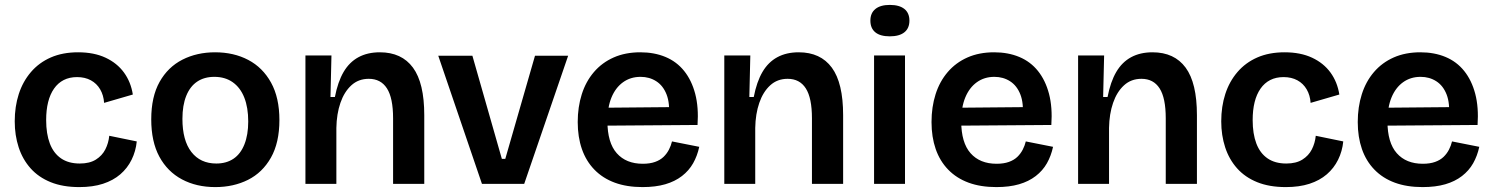

<svg xmlns="http://www.w3.org/2000/svg" viewBox="-20 -749 6080 782"><path d="M303 13Q236 13 186.5 -7Q137 -27 104.5 -63.5Q72 -100 56 -149Q40 -198 40 -255Q40 -315 56.5 -366Q73 -417 106 -455.5Q139 -494 187 -515Q235 -536 298 -536Q363 -536 410 -514Q457 -492 485 -453.5Q513 -415 521 -364L404 -330Q402 -361 388 -385Q374 -409 350 -422Q326 -435 294 -435Q263 -435 239.5 -423Q216 -411 200 -388Q184 -365 176 -333Q168 -301 168 -260Q168 -204 183 -164.5Q198 -125 228.5 -104Q259 -83 305 -83Q345 -83 370.5 -99Q396 -115 409 -140.5Q422 -166 425 -196L537 -173Q533 -133 516 -98.5Q499 -64 470 -39Q441 -14 399.5 -0.5Q358 13 303 13Z M857 13Q780 13 721 -18.5Q662 -50 629 -111Q596 -172 596 -263Q596 -355 630 -415.5Q664 -476 723 -506Q782 -536 856 -536Q932 -536 991 -505Q1050 -474 1084 -412.5Q1118 -351 1118 -260Q1118 -168 1083.5 -107Q1049 -46 990 -16.5Q931 13 857 13ZM861 -83Q902 -83 931 -102.5Q960 -122 975.5 -161Q991 -200 991 -254Q991 -311 975 -351.5Q959 -392 928 -414Q897 -436 853 -436Q812 -436 783 -416.5Q754 -397 738.5 -358.5Q723 -320 723 -265Q723 -177 759.5 -130Q796 -83 861 -83Z M1224 0V-313V-523H1330L1326 -354H1344Q1356 -416 1379.5 -456Q1403 -496 1440 -516Q1477 -536 1527 -536Q1616 -536 1662 -473.5Q1708 -411 1708 -280V0H1581V-267Q1581 -350 1556 -389Q1531 -428 1482 -428Q1440 -428 1411 -401.5Q1382 -375 1366.5 -330Q1351 -285 1350 -228V0Z M1943 0 1765 -522H1904L2024 -102H2038L2159 -522H2294L2115 0Z M2597 13Q2533 13 2484 -5Q2435 -23 2401 -58Q2367 -93 2350 -142Q2333 -191 2333 -252Q2333 -313 2349.5 -365Q2366 -417 2399 -455.5Q2432 -494 2479.5 -515Q2527 -536 2588 -536Q2645 -536 2690.5 -517Q2736 -498 2766.5 -460Q2797 -422 2811.5 -367Q2826 -312 2821 -240L2414 -237V-310L2745 -313L2704 -272Q2709 -328 2695 -364Q2681 -400 2653 -418Q2625 -436 2589 -436Q2548 -436 2517.5 -414Q2487 -392 2470.5 -352Q2454 -312 2454 -255Q2454 -168 2492 -125Q2530 -82 2598 -82Q2627 -82 2648 -89.5Q2669 -97 2682.5 -110Q2696 -123 2704.5 -139.5Q2713 -156 2717 -173L2828 -151Q2820 -114 2803 -84Q2786 -54 2757.5 -32Q2729 -10 2689.5 1.5Q2650 13 2597 13Z M2930 0V-313V-523H3036L3032 -354H3050Q3062 -416 3085.5 -456Q3109 -496 3146 -516Q3183 -536 3233 -536Q3322 -536 3368 -473.5Q3414 -411 3414 -280V0H3287V-267Q3287 -350 3262 -389Q3237 -428 3188 -428Q3146 -428 3117 -401.5Q3088 -375 3072.5 -330Q3057 -285 3056 -228V0Z M3540 0V-523H3666V0ZM3604 -601Q3565 -601 3545 -617.5Q3525 -634 3525 -665Q3525 -696 3545.5 -712.5Q3566 -729 3604 -729Q3643 -729 3663.5 -712.5Q3684 -696 3684 -665Q3684 -634 3663.5 -617.5Q3643 -601 3604 -601Z M4038 13Q3974 13 3925 -5Q3876 -23 3842 -58Q3808 -93 3791 -142Q3774 -191 3774 -252Q3774 -313 3790.5 -365Q3807 -417 3840 -455.5Q3873 -494 3920.5 -515Q3968 -536 4029 -536Q4086 -536 4131.5 -517Q4177 -498 4207.5 -460Q4238 -422 4252.5 -367Q4267 -312 4262 -240L3855 -237V-310L4186 -313L4145 -272Q4150 -328 4136 -364Q4122 -400 4094 -418Q4066 -436 4030 -436Q3989 -436 3958.5 -414Q3928 -392 3911.5 -352Q3895 -312 3895 -255Q3895 -168 3933 -125Q3971 -82 4039 -82Q4068 -82 4089 -89.5Q4110 -97 4123.5 -110Q4137 -123 4145.5 -139.5Q4154 -156 4158 -173L4269 -151Q4261 -114 4244 -84Q4227 -54 4198.5 -32Q4170 -10 4130.5 1.5Q4091 13 4038 13Z M4371 0V-313V-523H4477L4473 -354H4491Q4503 -416 4526.5 -456Q4550 -496 4587 -516Q4624 -536 4674 -536Q4763 -536 4809 -473.5Q4855 -411 4855 -280V0H4728V-267Q4728 -350 4703 -389Q4678 -428 4629 -428Q4587 -428 4558 -401.5Q4529 -375 4513.5 -330Q4498 -285 4497 -228V0Z M5217 13Q5150 13 5100.5 -7Q5051 -27 5018.5 -63.5Q4986 -100 4970 -149Q4954 -198 4954 -255Q4954 -315 4970.5 -366Q4987 -417 5020 -455.5Q5053 -494 5101 -515Q5149 -536 5212 -536Q5277 -536 5324 -514Q5371 -492 5399 -453.5Q5427 -415 5435 -364L5318 -330Q5316 -361 5302 -385Q5288 -409 5264 -422Q5240 -435 5208 -435Q5177 -435 5153.5 -423Q5130 -411 5114 -388Q5098 -365 5090 -333Q5082 -301 5082 -260Q5082 -204 5097 -164.5Q5112 -125 5142.5 -104Q5173 -83 5219 -83Q5259 -83 5284.5 -99Q5310 -115 5323 -140.5Q5336 -166 5339 -196L5451 -173Q5447 -133 5430 -98.5Q5413 -64 5384 -39Q5355 -14 5313.5 -0.5Q5272 13 5217 13Z M5774 13Q5710 13 5661 -5Q5612 -23 5578 -58Q5544 -93 5527 -142Q5510 -191 5510 -252Q5510 -313 5526.5 -365Q5543 -417 5576 -455.5Q5609 -494 5656.5 -515Q5704 -536 5765 -536Q5822 -536 5867.5 -517Q5913 -498 5943.5 -460Q5974 -422 5988.5 -367Q6003 -312 5998 -240L5591 -237V-310L5922 -313L5881 -272Q5886 -328 5872 -364Q5858 -400 5830 -418Q5802 -436 5766 -436Q5725 -436 5694.5 -414Q5664 -392 5647.5 -352Q5631 -312 5631 -255Q5631 -168 5669 -125Q5707 -82 5775 -82Q5804 -82 5825 -89.5Q5846 -97 5859.5 -110Q5873 -123 5881.5 -139.5Q5890 -156 5894 -173L6005 -151Q5997 -114 5980 -84Q5963 -54 5934.5 -32Q5906 -10 5866.5 1.5Q5827 13 5774 13Z"/></svg>

Font: Bricolage Grotesque 24pt SemiBold
Style: Regular
Weight: 600
Designer: Mathieu Triay
Foundry: Atelier Triay
Version: Version 1.001;gftools[0.9.33.dev8+g029e19f]